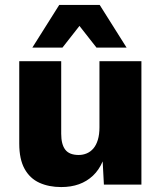

<svg xmlns="http://www.w3.org/2000/svg" viewBox="-20 -748 654 778"><path d="M228 10Q178 10 139.5 -7.5Q101 -25 79.5 -64Q58 -103 58 -166V-500H228V-206Q228 -163 244.5 -141.5Q261 -120 299 -120Q316 -120 331.5 -126.5Q347 -133 358.5 -146.5Q370 -160 376.5 -181.5Q383 -203 383 -232V-500H553V0H401L396 -94Q381 -59 356.5 -36Q332 -13 300 -1.5Q268 10 228 10ZM493 -555H371L302 -643L233 -555H111L220 -728H384Z"/></svg>

Font: Kantumruy Pro
Style: Bold
Weight: 700
Version: Version 1.002